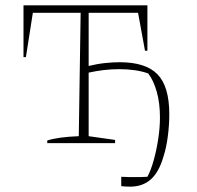

<svg xmlns="http://www.w3.org/2000/svg" viewBox="-20 -536 738 719"><path d="M157 0V-10Q198 -23 275 -26L282 -488H103L77 -322H68V-516H532V-346H523L497 -488H312V-289Q345 -297 374.5 -300Q404 -303 428 -303Q526 -303 570 -257.5Q614 -212 614 -108Q614 -69 608.5 -26Q603 17 592 51Q575 109 544.5 136Q514 163 467 163Q460 163 451 162.5Q442 162 434 161V126Q447 127 460.5 127Q474 127 487 127Q498 127 509.5 127Q521 127 532 126Q545 102 555.5 64.5Q566 27 572.5 -15.5Q579 -58 579 -96Q579 -150 567 -192.5Q555 -235 535 -261Q490 -277 426 -277Q396 -277 367.5 -273.5Q339 -270 312 -264V-26L411 -12V0Z"/></svg>

Font: Piazzolla SC Thin
Style: Regular
Weight: 100
Designer: Juan Pablo del Peral
Foundry: Huerta Tipografica
Version: Version 1.330